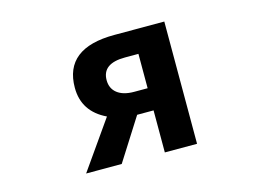

<svg xmlns="http://www.w3.org/2000/svg" viewBox="-80 -704 1160 849"><g transform="rotate(-15 500.0 -280.0)"><path d="M579.1 -293.9V-451.2H517.6Q413.1 -451.2 413.1 -375Q413.1 -336.9 440.4 -315.4Q467.8 -293.9 517.6 -293.9ZM498 -559.6H726.6V0H579.1V-192.4H505.9H503.9L381.8 0H218.8L373 -219.7Q268.6 -269.5 268.6 -378.9Q268.6 -559.6 498 -559.6Z"/></g></svg>

Font: Gen Shin Gothic Monospace Bold
Style: Bold
Weight: 700
Designer: [Source Han Sans]
Ryoko NISHIZUKA  (kana & ideographs); Paul D. Hunt (Latin, Greek & Cyrillic); Wenlong ZHANG  (bopomofo
Version: Version 1.002.20150607